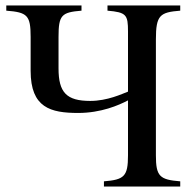

<svg xmlns="http://www.w3.org/2000/svg" viewBox="-20 -682 697 702"><path d="M639 0V-19C564 -25 550 -37 550 -114V-538C550 -627 565 -637 639 -643V-662H373V-643C442 -637 448 -628 448 -567V-347C427 -339 373 -313 310 -313C223 -313 194 -344 194 -432V-547C194 -627 205 -637 278 -643V-662H3V-643C80 -637 92 -626 92 -547V-423C92 -288 165 -269 266 -269C349 -269 414 -297 448 -315V-114C448 -37 434 -25 360 -19V0Z"/></svg>

Font: STIX Math
Style: Regular
Weight: 400
Designer: MicroPress Inc., with final additions and corrections provided by Coen Hoffman, Elsevier (retired)
Version: Version 1.1.0